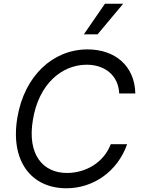

<svg xmlns="http://www.w3.org/2000/svg" viewBox="-20 -1003 763 1033"><path d="M505 -818.2 642.8 -983H544.7L431.1 -818.2ZM708.1 -500C704.9 -649.1 598.4 -737.2 451 -737.2C266 -737.2 111.2 -596.6 73.2 -369.3C34.4 -136.4 148.1 9.9 337.4 9.9C480.5 9.9 611.2 -78.1 664.1 -227.3H576C537.3 -126.4 439.3 -72.4 340.2 -72.4C210.6 -72.4 125.4 -171.9 157 -358C187.9 -549.7 311.4 -654.8 446.7 -654.8C540.1 -654.8 616.8 -600.9 621.4 -500Z"/></svg>

Font: Riot Sans 2.0
Style: Italic
Weight: 400
Italic angle: -9.39999°
Designer: Rasmus Andersson
Foundry: rsms
Version: Version 3.006;hotconv 1.0.109;makeotfexe 2.5.65596